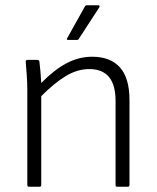

<svg xmlns="http://www.w3.org/2000/svg" viewBox="-20 -711 597 731"><path d="M91 0Q84 0 84 -7V-367Q84 -393 82 -423Q80 -453 78 -475Q77 -483 85 -483H122Q128 -483 130 -477Q132 -461 134 -438.5Q136 -416 137 -395Q186 -445 233 -470Q280 -495 331 -495Q400 -495 436.5 -454.5Q473 -414 473 -330V-7Q473 0 466 0H426Q420 0 420 -7V-327Q420 -448 320 -448Q275 -448 231.5 -422Q188 -396 137 -345V-7Q137 0 131 0ZM239 -559Q232 -559 236 -566L303 -686Q305 -691 311 -691H355Q358 -691 359 -688.5Q360 -686 358 -683L280 -563Q278 -559 273 -559Z"/></svg>

Font: Sofia Sans Light
Style: Regular
Weight: 300
Designer: Botio Nikoltchev, Ani Petrova
Foundry: lettersoup
Version: Version 4.100; ttfautohint (v1.8.3)